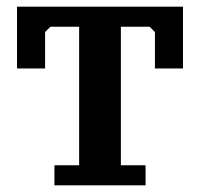

<svg xmlns="http://www.w3.org/2000/svg" viewBox="-20 -550 599 575"><path d="M416 5H143V-55H217V-470H131L115 -454V-345H31V-530H528V-345H444V-454L428 -470H342V-55H416Z"/></svg>

Font: PT Serif Caption
Style: Semibold
Weight: 600
Designer: A.Korolkova, O.Umpeleva, V.Yefimov
Foundry: ParaType Ltd
Version: Version 1.00;May 2, 2020;FontCreator 12.0.0.2544 64-bit